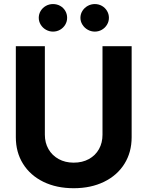

<svg xmlns="http://www.w3.org/2000/svg" viewBox="-20 -940 744 969"><path d="M644.4 -707V-247.5Q644.4 -171.4 608 -113.2Q571.6 -54.9 505.2 -22.5Q438.9 9.9 351.9 9.9Q264.9 9.9 198.8 -22.5Q132.7 -54.9 96.3 -113.2Q59.9 -171.4 59.9 -247.5V-707H206.4V-259.9Q206.4 -219.6 224.6 -187.6Q242.9 -155.6 276 -137.3Q309 -119.1 351.9 -119.1Q395.7 -119.1 428.7 -137.3Q461.8 -155.6 479.6 -187.6Q497.3 -219.6 497.3 -259.9V-707ZM175.6 -850Q175.6 -869 185.3 -885Q195.1 -901 211.6 -910.3Q228.2 -919.5 247.3 -919.5Q267.2 -919.5 283.5 -910.5Q299.8 -901.4 309.3 -885.4Q318.8 -869.4 318.8 -850Q318.8 -831.5 309.3 -815.5Q299.8 -799.5 283.5 -790Q267.2 -780.5 247.3 -780.5Q228.6 -780.5 211.8 -790Q195.1 -799.5 185.3 -815.7Q175.6 -831.9 175.6 -850ZM385.9 -850Q385.9 -869 395.9 -885Q405.9 -901 422.7 -910.3Q439.5 -919.5 458.5 -919.5Q478 -919.5 494.3 -910.3Q510.6 -901 520.1 -885Q529.7 -869 529.7 -850Q529.7 -831.5 520.1 -815.5Q510.6 -799.5 494.3 -790Q478 -780.5 458.5 -780.5Q439.5 -780.5 422.7 -790Q405.9 -799.5 395.9 -815.7Q385.9 -831.9 385.9 -850Z"/></svg>

Font: Pretendard JP Variable
Style: Regular
Weight: 400
Designer: Base glyphs from Inter by Rasmus Andersson; Hangul glyphs from Noto Sans CJK(Source Han Sans) by Jang Soo-young and Kang
Foundry: Kil Hyung-jin
Version: Version 1.307;Glyphs 3.2 (3192)